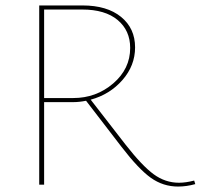

<svg xmlns="http://www.w3.org/2000/svg" viewBox="-20 -678 737 705"><path d="M693 -15 697 -2Q665 7 634 7Q579 7 534 -25Q489 -57 426 -139L296 -308Q271 -303 249 -303H142V0H124V-658H283Q373 -658 424.5 -616Q476 -574 476 -504Q476 -437 429.5 -384Q383 -331 313 -312L441 -147Q502 -69 544.5 -38Q587 -7 637 -7Q662 -7 693 -15ZM142 -318H249Q333 -318 395.5 -371.5Q458 -425 458 -502Q458 -566 412 -604.5Q366 -643 282 -643H142Z"/></svg>

Font: EauTestSC Thin
Style: Regular
Weight: 250
Designer: Christian Thalmann (Catharsis Fonts)
Version: Version 0.001;PS 000.001;hotconv 1.0.88;makeotf.lib2.5.64775